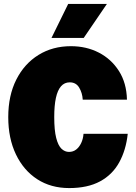

<svg xmlns="http://www.w3.org/2000/svg" viewBox="-20 -945 690 977"><path d="M332 12Q239 12 169.5 -33Q100 -78 61 -159.5Q22 -241 22 -349Q22 -459 63 -540Q104 -621 176 -665.5Q248 -710 341 -710Q419 -710 482.5 -677.5Q546 -645 585 -584Q624 -523 626 -438H401Q399 -472 383 -499Q367 -526 335 -526Q308 -526 290.5 -506Q273 -486 264.5 -447Q256 -408 256 -349Q256 -282 266 -243Q276 -204 293 -188Q310 -172 331 -172Q352 -172 367.5 -184Q383 -196 393 -217Q403 -238 405 -264H630Q621 -181 586.5 -118.5Q552 -56 489 -22Q426 12 332 12ZM242 -752 327 -925H524L406 -752Z"/></svg>

Font: Azeret Mono Thin Black
Style: Regular
Weight: 900
Version: Version 1.002